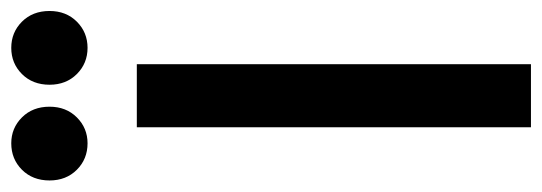

<svg xmlns="http://www.w3.org/2000/svg" viewBox="-335 -632 963 341"><g transform="rotate(-90 146.5 -461.5)"><path d="M91 0V-700H203V0ZM62.5 -787.5Q34.5 -787.5 15.5 -806.5Q-3.5 -825.5 -3.5 -855Q-3.5 -885 15.5 -904Q34.5 -923 62.5 -923Q89.5 -923 108.5 -904Q127.5 -885 127.5 -855Q127.5 -825.5 108.5 -806.5Q89.5 -787.5 62.5 -787.5ZM232 -787.5Q204.5 -787.5 185.5 -806.5Q166.5 -825.5 166.5 -855Q166.5 -885 185.5 -904Q204.5 -923 232 -923Q259.5 -923 278.5 -904Q297.5 -885 297.5 -855Q297.5 -825.5 278.5 -806.5Q259.5 -787.5 232 -787.5Z"/></g></svg>

Font: Geologica Cursive
Style: Regular
Weight: 400
Designer: Sindre Bremnes, Frode Helland
Foundry: Monokrom Skriftforlag AS
Version: Version 1.010;gftools[0.9.28]